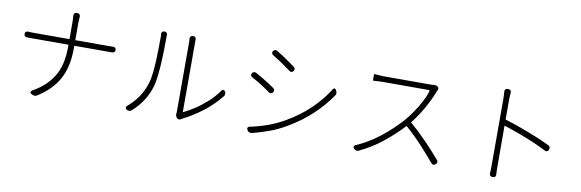

<svg xmlns="http://www.w3.org/2000/svg" viewBox="-53 -1215 5107 1689"><g transform="rotate(10 2500.0 -371.0)"><path d="M104 -504Q104 -515 111.5 -521.5Q119 -528 130 -528Q140 -527 152 -526.5Q164 -526 185 -526H501V-675Q501 -695 500 -709Q499 -723 498 -735Q497 -748 504 -756Q511 -764 524 -764H529Q542 -764 549.5 -756Q557 -748 556 -735Q555 -722 554 -707.5Q553 -693 553 -675V-526H843Q859 -526 870 -526Q881 -526 891 -527Q902 -527 909.5 -520.5Q917 -514 917 -502V-500Q917 -489 909.5 -482.5Q902 -476 891 -476Q881 -476 869.5 -476Q858 -476 842 -476H553V-456Q553 -289 493 -178Q433 -67 305 12Q295 19 281.5 17.5Q268 16 257 9L253 6Q243 -1 244.5 -9.5Q246 -18 256 -24Q375 -89 438 -191Q501 -293 501 -456V-476H187Q165 -476 152.5 -476Q140 -476 130 -476Q119 -476 111.5 -482.5Q104 -489 104 -502Z M1554 -6Q1547 -12 1543 -22.5Q1539 -33 1540 -42Q1541 -48 1541.5 -51.5Q1542 -55 1542 -67Q1542 -76 1542 -110.5Q1542 -145 1542 -196Q1542 -247 1542 -307Q1542 -367 1542 -427Q1542 -487 1542 -539Q1542 -591 1542 -627.5Q1542 -664 1542 -675Q1542 -698 1541.5 -702.5Q1541 -707 1540 -714Q1540 -726 1547 -734Q1554 -742 1566 -742H1569Q1581 -742 1588 -734Q1595 -726 1594 -714Q1594 -707 1594 -702.5Q1594 -698 1594 -675Q1594 -664 1594 -626Q1594 -588 1594 -534Q1594 -480 1594 -417.5Q1594 -355 1594 -294Q1594 -233 1594 -182.5Q1594 -132 1594 -100.5Q1594 -69 1594 -66Q1644 -89 1698.5 -125Q1753 -161 1804.5 -208Q1856 -255 1896 -312Q1913 -330 1927 -311H1928Q1934 -302 1934 -289.5Q1934 -277 1927 -269Q1860 -184 1774.5 -119Q1689 -54 1601 -10L1588 -2Q1570 9 1555 -5ZM1103 -4Q1093 -11 1093.5 -20Q1094 -29 1102 -36Q1155 -80 1194.5 -136Q1234 -192 1258 -269Q1269 -305 1275 -357.5Q1281 -410 1284 -468Q1287 -526 1287.5 -581Q1288 -636 1288 -676Q1288 -693 1288 -697.5Q1288 -702 1286 -709Q1285 -721 1291.5 -729Q1298 -737 1311 -737H1314Q1326 -737 1333 -729Q1340 -721 1339 -709Q1338 -702 1338 -696Q1338 -690 1338 -676Q1338 -636 1337 -579.5Q1336 -523 1332.5 -462Q1329 -401 1323 -346Q1317 -291 1307 -254Q1285 -176 1244.5 -114.5Q1204 -53 1149 -5Q1141 3 1129 4Q1117 5 1106 -2Z M2283 -734Q2288 -742 2298.5 -745Q2309 -748 2318 -742Q2344 -727 2375.5 -706Q2407 -685 2436.5 -664.5Q2466 -644 2486 -629Q2495 -622 2497 -612Q2499 -602 2492 -593V-592Q2476 -573 2456 -586Q2434 -603 2404.5 -623.5Q2375 -644 2344.5 -664Q2314 -684 2289 -699Q2280 -705 2278 -714.5Q2276 -724 2282 -733ZM2181 -13Q2175 -23 2178.5 -31Q2182 -39 2193 -42Q2270 -57 2348.5 -85Q2427 -113 2500 -155Q2622 -226 2709.5 -311Q2797 -396 2858 -493Q2864 -503 2872 -503.5Q2880 -504 2887 -493L2889 -488Q2896 -478 2896 -465.5Q2896 -453 2889 -444Q2826 -351 2735.5 -265.5Q2645 -180 2526 -110Q2451 -65 2372 -36.5Q2293 -8 2223 9Q2196 14 2183 -9ZM2134 -510Q2140 -519 2150 -522Q2160 -525 2170 -519Q2196 -505 2228 -486Q2260 -467 2290 -448Q2320 -429 2340 -414Q2349 -408 2351.5 -398Q2354 -388 2347 -377V-376Q2340 -367 2330 -365Q2320 -363 2311 -369Q2289 -386 2259 -405.5Q2229 -425 2198 -443.5Q2167 -462 2141 -476Q2132 -481 2129.5 -490.5Q2127 -500 2134 -509Z M3764 -676Q3771 -671 3772 -662.5Q3773 -654 3769 -646Q3764 -639 3762 -631Q3744 -585 3717 -531Q3690 -477 3656.5 -424Q3623 -371 3587 -327Q3668 -257 3742 -180Q3816 -103 3869 -40Q3877 -33 3876 -22Q3875 -11 3866 -3L3862 0Q3854 7 3844 6Q3834 5 3827 -3Q3775 -66 3703.5 -143.5Q3632 -221 3554 -289Q3472 -201 3380 -127.5Q3288 -54 3178 -2Q3168 4 3156 1.5Q3144 -1 3136 -11L3133 -14Q3125 -22 3127 -30.5Q3129 -39 3139 -43Q3252 -93 3349 -169Q3446 -245 3527 -335Q3562 -375 3595.5 -424Q3629 -473 3656.5 -524.5Q3684 -576 3698 -620Q3703 -634 3688 -634Q3665 -634 3620.5 -634Q3576 -634 3522 -634Q3468 -634 3417 -634Q3366 -634 3329.5 -634Q3293 -634 3284 -634Q3268 -634 3247.5 -633Q3227 -632 3211 -631Q3195 -630 3193 -630V-689Q3196 -689 3212 -688Q3228 -687 3248.5 -685.5Q3269 -684 3284 -684Q3292 -684 3322 -684Q3352 -684 3395 -684Q3438 -684 3485.5 -684Q3533 -684 3576.5 -684Q3620 -684 3650.5 -684Q3681 -684 3689 -684Q3705 -684 3713 -684.5Q3721 -685 3727 -686Q3736 -687 3746.5 -684.5Q3757 -682 3764 -676Z M4351 -84Q4351 -95 4351 -136Q4351 -177 4351 -236.5Q4351 -296 4351 -362Q4351 -428 4351 -490.5Q4351 -553 4351 -600.5Q4351 -648 4351 -669Q4351 -685 4350 -702Q4349 -719 4348 -735Q4347 -748 4354 -756Q4361 -764 4374 -764H4379Q4392 -764 4399.5 -756Q4407 -748 4405 -735Q4404 -719 4403 -701Q4402 -683 4402 -669V-496Q4467 -476 4539.5 -450Q4612 -424 4682.5 -395Q4753 -366 4812 -338Q4822 -333 4825.5 -323Q4829 -313 4824 -302L4823 -298Q4819 -288 4809.5 -284.5Q4800 -281 4790 -286Q4734 -315 4664.5 -344.5Q4595 -374 4526 -399Q4457 -424 4402 -441L4403 -84Q4403 -59 4403.5 -41Q4404 -23 4405 -5Q4407 22 4379 22H4374Q4362 22 4355 14.5Q4348 7 4349 -5Q4350 -23 4350.5 -40Q4351 -57 4351 -84Z"/></g></svg>

Font: Chiron GoRound TC L
Style: Regular
Weight: 300
Designer: Ryoko NISHIZUKA 西塚涼子 (kana, bopomofo & ideographs); Paul D. Hunt (Latin, Greek & Cyrillic); Sandoll Communications 산돌커뮤니
Foundry: Adobe
Version: Version 1.000;hotconv 1.1.1;makeotfexe 2.6.0